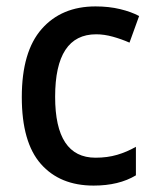

<svg xmlns="http://www.w3.org/2000/svg" viewBox="-20 -569 483 599"><path d="M272 10Q167 10 107.5 -57.5Q48 -125 48 -266Q48 -408 110 -478.5Q172 -549 278 -549Q320 -549 355 -540.5Q390 -532 414 -519L384 -436Q359 -447 332 -454.5Q305 -462 280 -462Q152 -462 152 -267Q152 -77 278 -77Q315 -77 345.5 -86Q376 -95 404 -111V-22Q351 10 272 10Z"/></svg>

Font: Noto Sans Kannada SemiCondensed Medium
Style: Regular
Weight: 500
Width: 4
Designer: Jelle Bosma - Monotype Design Team
Foundry: Monotype Imaging Inc.
Version: Version 2.005; ttfautohint (v1.8.4.7-5d5b)